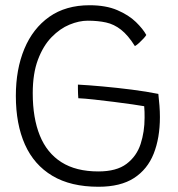

<svg xmlns="http://www.w3.org/2000/svg" viewBox="-20 -689 678 733"><path d="M356 24Q250 24 180 -17.8Q110 -59.5 75.2 -137.2Q40.5 -215 40.5 -323Q40.5 -424.5 73 -502.5Q105.5 -580.5 168.2 -624.8Q231 -669 322 -669Q384.5 -669 428 -650.2Q471.5 -631.5 498.8 -605Q526 -578.5 538.5 -555.5Q535.5 -550 527.8 -541.8Q520 -533.5 511.5 -525.5Q503 -517.5 495 -513Q469 -554.5 442.2 -575.5Q415.5 -596.5 384.8 -603.2Q354 -610 315 -610Q282 -610 245.5 -595Q209 -580 177 -547.2Q145 -514.5 125 -461.5Q105 -408.5 105 -333Q105 -238.5 132 -171.8Q159 -105 214.5 -69.8Q270 -34.5 355.5 -34.5Q425 -34.5 463.2 -63.5Q501.5 -92.5 516.8 -139.2Q532 -186 532 -239.5Q532 -250 531.8 -261.8Q531.5 -273.5 530.5 -283.5Q517.5 -286 486 -290.5Q454.5 -295 415.2 -300Q376 -305 339 -309Q302 -313 279 -314Q278.5 -320 278 -329.5Q277.5 -339 277.5 -349.2Q277.5 -359.5 277.5 -366Q316.5 -364 371.5 -359Q426.5 -354 483.2 -346.8Q540 -339.5 584.5 -330.5Q587 -308 588.8 -285.5Q590.5 -263 590.5 -242Q590.5 -162.5 566.8 -102.5Q543 -42.5 491.5 -9.2Q440 24 356 24Z"/></svg>

Font: Grandstander Thin ExtraLight
Style: Regular
Weight: 250
Version: Version 1.200